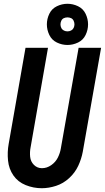

<svg xmlns="http://www.w3.org/2000/svg" viewBox="-20 -988 555 1016"><path d="M337 -750Q308 -750 281 -763Q254 -776 241 -803Q228 -830 228 -859Q228 -888 241 -915Q254 -942 281 -955Q308 -968 337 -968Q366 -968 393 -955Q420 -942 433 -915Q446 -888 446 -859Q446 -830 433 -803Q420 -776 393 -763Q366 -750 337 -750ZM337 -822Q347 -822 356 -826.5Q365 -831 369.5 -840Q374 -849 374 -859Q374 -869 369.5 -878.5Q365 -888 356 -892Q347 -896 337 -896Q327 -896 318 -892Q309 -888 304.5 -878.5Q300 -869 300 -859Q300 -849 304.5 -840Q309 -831 318 -826.5Q327 -822 337 -822ZM201 8Q157 8 116 -8.5Q75 -25 51 -59.5Q27 -94 22.5 -138.5Q18 -183 26 -227L115 -735H234L142 -209Q137 -184 139.5 -158.5Q142 -133 159.5 -115.5Q177 -98 202 -98Q228 -98 251 -114Q274 -130 286 -154Q298 -178 302 -203L396 -735H515L418 -185Q411 -147 394 -110.5Q377 -74 346 -45.5Q315 -17 276.5 -4.5Q238 8 201 8Z"/></svg>

Font: Iosevka SS08
Style: Bold Italic
Weight: 700
Italic angle: -10°
Monospace: yes
Designer: Belleve Invis
Foundry: Belleve Invis
Version: 2.1.0; ttfautohint (v1.8.2)